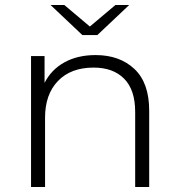

<svg xmlns="http://www.w3.org/2000/svg" viewBox="-20 -747 714 767"><path d="M362 -527Q458 -527 517 -471.5Q576 -416 576 -305V0H520V-300Q520 -388 476 -432.5Q432 -477 354 -477Q263 -477 211.5 -423.5Q160 -370 160 -277V0H104V-523H158V-416Q185 -469 237.5 -498Q290 -527 362 -527ZM369 -607H309L182 -727H237L339 -641L441 -727H496Z"/></svg>

Font: Montserrat-Alt1 Light
Style: Regular
Weight: 300
Designer: Differentunic
Foundry: Differentunic
Version: Version 7.222